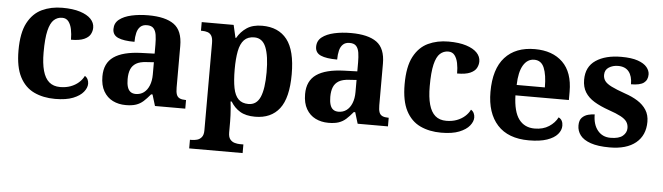

<svg xmlns="http://www.w3.org/2000/svg" viewBox="-49 -742 4053 1174"><g transform="rotate(5 1978.0 -154.5)"><path d="M295 10Q222 10 166 -16.5Q110 -43 78.5 -103.5Q47 -164 47 -266Q47 -374 79.5 -435.5Q112 -497 167.5 -523Q223 -549 292 -549Q357 -549 401 -535Q445 -521 467.5 -497.5Q490 -474 490 -444Q490 -423 479.5 -403.5Q469 -384 441 -371.5Q413 -359 361 -359Q361 -394 355 -423Q349 -452 335 -470Q321 -488 296 -488Q267 -488 245.5 -468.5Q224 -449 212.5 -401Q201 -353 201 -267Q201 -200 213.5 -155Q226 -110 252 -87.5Q278 -65 320 -65Q355 -65 383.5 -75.5Q412 -86 433 -104.5Q454 -123 465 -146Q477 -139 483 -126.5Q489 -114 489 -100Q489 -75 468.5 -49.5Q448 -24 405.5 -7Q363 10 295 10Z M729 10Q685 10 649.5 -7.5Q614 -25 593 -61.4Q572 -97.7 572 -153Q572 -234 628 -273Q684 -312 796 -316L878 -318.8V-374Q878 -407.6 874 -433.3Q870 -459 857 -473.5Q844 -488 816.5 -488Q791 -488 776 -474Q761 -460 755 -435.5Q749 -411 749 -380Q682 -380 648 -395Q614 -410 614 -447Q614 -483.8 642 -505.9Q670 -528 716.9 -538.5Q763.8 -549 819.8 -549Q925 -549 977.5 -511Q1030 -473 1030 -379.4V-124.1Q1030 -96.6 1035.5 -81.3Q1041 -66 1054.7 -59.5Q1068.4 -53 1090 -53H1094V0H908L887 -69H878.4Q856 -42 836.5 -24.5Q817 -7 792 1.5Q767 10 729 10ZM783.8 -63Q813 -63 833.8 -78.7Q854.7 -94.3 866.3 -123.3Q878 -152.3 878 -191V-266L833 -263Q793 -261 769.9 -247.3Q746.9 -233.5 736.9 -209.3Q727 -185.1 727 -149.4Q727 -121 733 -101.5Q739 -82 751.8 -72.5Q764.6 -63 783.8 -63Z M1139 240V187H1151Q1166 187 1182.5 182.5Q1199 178 1210.5 164Q1222 150 1222 122V-413Q1222 -444 1213 -458.5Q1204 -473 1189 -478Q1174 -483 1155 -483H1148V-536H1344L1362 -458H1366Q1388 -497 1424.5 -521.5Q1461 -546 1519 -546Q1619 -546 1671.5 -479Q1724 -412 1724 -266Q1724 -121 1672.5 -54.5Q1621 12 1523 12Q1466 12 1430.5 -9.5Q1395 -31 1373 -68H1366Q1368 -54 1370 -30.5Q1372 -7 1373 15.5Q1374 38 1374 53V122Q1374 150 1385.5 164Q1397 178 1414 182.5Q1431 187 1445 187H1467V240ZM1476 -62Q1526 -62 1548 -112.5Q1570 -163 1570 -265Q1570 -365 1548.5 -418Q1527 -471 1477 -471Q1437 -471 1414.5 -447.5Q1392 -424 1383 -378Q1374 -332 1374 -266Q1374 -197 1383 -151.5Q1392 -106 1414.5 -84Q1437 -62 1476 -62Z M1973 10Q1929 10 1893.5 -7.5Q1858 -25 1837 -61.4Q1816 -97.7 1816 -153Q1816 -234 1872 -273Q1928 -312 2040 -316L2122 -318.8V-374Q2122 -407.6 2118 -433.3Q2114 -459 2101 -473.5Q2088 -488 2060.5 -488Q2035 -488 2020 -474Q2005 -460 1999 -435.5Q1993 -411 1993 -380Q1926 -380 1892 -395Q1858 -410 1858 -447Q1858 -483.8 1886 -505.9Q1914 -528 1960.9 -538.5Q2007.8 -549 2063.8 -549Q2169 -549 2221.5 -511Q2274 -473 2274 -379.4V-124.1Q2274 -96.6 2279.5 -81.3Q2285 -66 2298.7 -59.5Q2312.4 -53 2334 -53H2338V0H2152L2131 -69H2122.4Q2100 -42 2080.5 -24.5Q2061 -7 2036 1.5Q2011 10 1973 10ZM2027.8 -63Q2057 -63 2077.8 -78.7Q2098.7 -94.3 2110.3 -123.3Q2122 -152.3 2122 -191V-266L2077 -263Q2037 -261 2013.9 -247.3Q1990.9 -233.5 1980.9 -209.3Q1971 -185.1 1971 -149.4Q1971 -121 1977 -101.5Q1983 -82 1995.8 -72.5Q2008.6 -63 2027.8 -63Z M2665 10Q2592 10 2536 -16.5Q2480 -43 2448.5 -103.5Q2417 -164 2417 -266Q2417 -374 2449.5 -435.5Q2482 -497 2537.5 -523Q2593 -549 2662 -549Q2727 -549 2771 -535Q2815 -521 2837.5 -497.5Q2860 -474 2860 -444Q2860 -423 2849.5 -403.5Q2839 -384 2811 -371.5Q2783 -359 2731 -359Q2731 -394 2725 -423Q2719 -452 2705 -470Q2691 -488 2666 -488Q2637 -488 2615.5 -468.5Q2594 -449 2582.5 -401Q2571 -353 2571 -267Q2571 -200 2583.5 -155Q2596 -110 2622 -87.5Q2648 -65 2690 -65Q2725 -65 2753.5 -75.5Q2782 -86 2803 -104.5Q2824 -123 2835 -146Q2847 -139 2853 -126.5Q2859 -114 2859 -100Q2859 -75 2838.5 -49.5Q2818 -24 2775.5 -7Q2733 10 2665 10Z M3203 10Q3076 10 3010 -62.5Q2944 -135 2944 -265Q2944 -406 3009 -477.5Q3074 -549 3192 -549Q3301 -549 3363.5 -488Q3426 -427 3426 -308V-257H3098Q3101 -157 3135.5 -111Q3170 -65 3232 -65Q3284 -65 3320 -88.5Q3356 -112 3373 -146Q3387 -139 3393.5 -126.5Q3400 -114 3400 -97Q3400 -69 3379 -44.5Q3358 -20 3314.5 -5Q3271 10 3203 10ZM3273 -321Q3273 -398 3255 -441Q3237 -484 3194 -484Q3152 -484 3127 -442.5Q3102 -401 3100 -321Z M3699 10Q3627 10 3582.5 -5.5Q3538 -21 3518 -47.5Q3498 -74 3498 -107Q3498 -140 3514 -156Q3530 -172 3552 -177.5Q3574 -183 3591 -183Q3591 -121 3620.5 -85Q3650 -49 3699 -49Q3751 -49 3774.5 -69Q3798 -89 3798 -117Q3798 -139 3787 -155.5Q3776 -172 3749 -186.5Q3722 -201 3675 -217Q3621 -236 3584 -258.5Q3547 -281 3527.5 -312.5Q3508 -344 3508 -389Q3508 -469 3567 -508.5Q3626 -548 3723 -548Q3786 -548 3824.5 -534.5Q3863 -521 3880.5 -499.5Q3898 -478 3898 -455Q3898 -421 3874.5 -403.5Q3851 -386 3796 -386Q3796 -436 3774 -463.5Q3752 -491 3708 -491Q3676 -491 3651.5 -475.5Q3627 -460 3627 -429Q3627 -408 3638.5 -392Q3650 -376 3680 -361Q3710 -346 3764 -327Q3809 -312 3843 -290.5Q3877 -269 3896.5 -238.5Q3916 -208 3916 -166Q3916 -83 3859.5 -36.5Q3803 10 3699 10Z"/></g></svg>

Font: Noto Serif Tamil
Style: Regular
Weight: 400
Designer: Indian Type Foundry, Tom Grace, and the Monotype Design Team
Foundry: Monotype Imaging Inc.
Version: Version 2.003